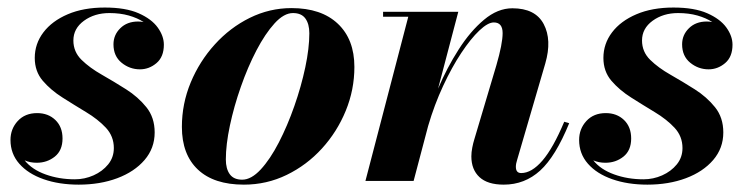

<svg xmlns="http://www.w3.org/2000/svg" viewBox="-20 -492 2034 522"><path d="M400.5 -132Q400.5 -89 373 -57Q345.5 -25 298.8 -7.5Q252 10 194 10Q140.5 10 98.5 -4.8Q56.5 -19.5 32.5 -46.8Q8.5 -74 8.5 -111.5Q8.5 -141.5 28.2 -163Q48 -184.5 81 -184.5Q111 -184.5 130.5 -165.8Q150 -147 150 -115.5Q150 -83 129 -66.2Q108 -49.5 80 -49.5Q62 -49.5 47 -56Q67 -31 103.8 -17.8Q140.5 -4.5 183.5 -4.5Q210 -4.5 234.2 -15.2Q258.5 -26 274 -45Q289.5 -64 289.5 -89.5Q289.5 -121.5 267.8 -144.8Q246 -168 214 -187.2Q182 -206.5 150 -226.8Q118 -247 96.2 -272.5Q74.5 -298 74.5 -334.5Q74.5 -373 98 -404Q121.5 -435 164.2 -453.2Q207 -471.5 265 -471.5Q321.5 -471.5 356.8 -456Q392 -440.5 408.8 -417.2Q425.5 -394 425.5 -370.5Q425.5 -337.5 405.5 -320.5Q385.5 -303.5 360.5 -303.5Q332.5 -303.5 310.5 -321.5Q288.5 -339.5 288.5 -371.5Q288.5 -397 307 -415.2Q325.5 -433.5 355.5 -433.5Q363 -433.5 370.5 -432Q354 -443 330.2 -449.8Q306.5 -456.5 277.5 -456.5Q237 -456.5 208.2 -435.5Q179.5 -414.5 179.5 -382Q179.5 -351 201.8 -329.2Q224 -307.5 257 -288.8Q290 -270 322.8 -249.2Q355.5 -228.5 378 -200.5Q400.5 -172.5 400.5 -132Z M643 10Q561.5 10 518 -31Q474.5 -72 474.5 -147Q474.5 -210 498.5 -267.8Q522.5 -325.5 564 -371.2Q605.5 -417 659.2 -443.5Q713 -470 772.5 -470Q853.5 -470 898.5 -427.5Q943.5 -385 943.5 -310Q943.5 -248 920 -190.8Q896.5 -133.5 855.2 -88.2Q814 -43 759.5 -16.5Q705 10 643 10ZM638.5 -3.5Q663 -3.5 688.8 -31.2Q714.5 -59 738 -104.5Q761.5 -150 780.2 -203.5Q799 -257 810 -309Q821 -361 821 -401.5Q821 -427 810.2 -441.8Q799.5 -456.5 776.5 -456.5Q752 -456.5 726.5 -428.5Q701 -400.5 677.2 -355Q653.5 -309.5 634.8 -256Q616 -202.5 605 -150.5Q594 -98.5 594 -58.5Q594 -33 604.8 -18.2Q615.5 -3.5 638.5 -3.5Z M1090 -446.5H1021.5V-460H1226L1171 -251Q1195 -307.5 1226.8 -357.2Q1258.5 -407 1295.8 -438.2Q1333 -469.5 1373 -469.5Q1435.5 -469.5 1458.2 -426.5Q1481 -383.5 1462.5 -319.5L1386 -57.5Q1382.5 -47 1382.5 -38.5Q1382.5 -21.5 1397 -21.5Q1425.5 -21.5 1454.8 -55.5Q1484 -89.5 1514 -161L1527.5 -157Q1490.5 -66.5 1448.5 -28.2Q1406.5 10 1349.5 10Q1305.5 10 1283.5 -10.5Q1261.5 -31 1261.5 -67Q1261.5 -78 1264 -90.8Q1266.5 -103.5 1269.5 -113L1329.5 -314.5Q1346.5 -373 1346.5 -402Q1346.5 -431 1322.5 -431Q1306.5 -431 1283.2 -409Q1260 -387 1234.2 -348.2Q1208.5 -309.5 1184.8 -258.5Q1161 -207.5 1144 -149.5L1104.5 0H973.5Z M1946.5 -132Q1946.5 -89 1919 -57Q1891.5 -25 1844.8 -7.5Q1798 10 1740 10Q1686.5 10 1644.5 -4.8Q1602.5 -19.5 1578.5 -46.8Q1554.5 -74 1554.5 -111.5Q1554.5 -141.5 1574.2 -163Q1594 -184.5 1627 -184.5Q1657 -184.5 1676.5 -165.8Q1696 -147 1696 -115.5Q1696 -83 1675 -66.2Q1654 -49.5 1626 -49.5Q1608 -49.5 1593 -56Q1613 -31 1649.8 -17.8Q1686.5 -4.5 1729.5 -4.5Q1756 -4.5 1780.2 -15.2Q1804.5 -26 1820 -45Q1835.5 -64 1835.5 -89.5Q1835.5 -121.5 1813.8 -144.8Q1792 -168 1760 -187.2Q1728 -206.5 1696 -226.8Q1664 -247 1642.2 -272.5Q1620.5 -298 1620.5 -334.5Q1620.5 -373 1644 -404Q1667.5 -435 1710.2 -453.2Q1753 -471.5 1811 -471.5Q1867.5 -471.5 1902.8 -456Q1938 -440.5 1954.8 -417.2Q1971.5 -394 1971.5 -370.5Q1971.5 -337.5 1951.5 -320.5Q1931.5 -303.5 1906.5 -303.5Q1878.5 -303.5 1856.5 -321.5Q1834.5 -339.5 1834.5 -371.5Q1834.5 -397 1853 -415.2Q1871.5 -433.5 1901.5 -433.5Q1909 -433.5 1916.5 -432Q1900 -443 1876.2 -449.8Q1852.5 -456.5 1823.5 -456.5Q1783 -456.5 1754.2 -435.5Q1725.5 -414.5 1725.5 -382Q1725.5 -351 1747.8 -329.2Q1770 -307.5 1803 -288.8Q1836 -270 1868.8 -249.2Q1901.5 -228.5 1924 -200.5Q1946.5 -172.5 1946.5 -132Z"/></svg>

Font: Bodoni* 16pt
Style: Bold Italic
Weight: 700
Italic angle: -13°
Version: Version 2.3